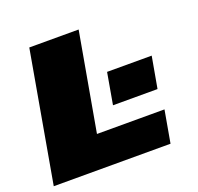

<svg xmlns="http://www.w3.org/2000/svg" viewBox="-119 -804 964 934"><g transform="rotate(-20 363.0 -337.5)"><path d="M5.5 0H610L639.5 -167H290L380 -675H124.5ZM439.5 -434 411 -271.5H641.5L670.5 -434Z"/></g></svg>

Font: Anybody Expanded Black
Style: Italic
Weight: 900
Width: 7
Italic angle: -10°
Version: Version 1.113;gftools[0.9.25]